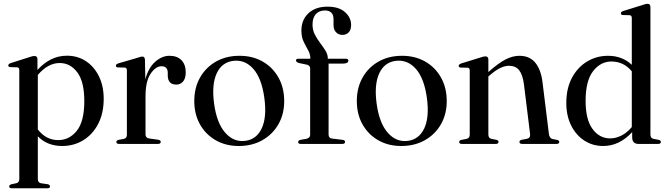

<svg xmlns="http://www.w3.org/2000/svg" viewBox="-20 -757 3518 1010"><path d="M177 -446V-389Q210 -425.5 248.8 -444.8Q287.5 -464 332.5 -464Q388 -464 431.5 -435.5Q475 -407 500.2 -356Q525.5 -305 525.5 -237.5Q525.5 -160.5 496.2 -104.8Q467 -49 417.5 -19Q368 11 307.5 11Q228.5 11 179 -40V184.5Q179 204 195.5 207L231 212Q243 215 243 223.5Q243 233.5 229 233.5H42Q28.5 233.5 28.5 223.5Q28.5 215.5 41 212L65 207Q81.5 203.5 81.5 185V-388.5Q81.5 -402 70 -403L33.5 -404Q23.5 -405 23.5 -413Q23.5 -420 36 -425L133.5 -456Q151.5 -462.5 160.5 -462.5Q177 -462.5 177 -446ZM294 -425.5Q232.5 -425.5 179 -363V-76Q222.5 -20 286 -20Q344.5 -20 384 -69Q423.5 -118 423.5 -225Q423.5 -327 386.8 -376.2Q350 -425.5 294 -425.5Z M742.5 -443 744.5 -340Q761 -401 796.5 -432.2Q832 -463.5 871.5 -463.5Q912.5 -463.5 934.8 -440.2Q957 -417 957 -376.5Q957 -344.5 943 -328.2Q929 -312 907.5 -312Q863.5 -312 862.5 -359V-374.5Q862 -408.5 829.5 -408.5Q799 -408.5 772.2 -369Q745.5 -329.5 745.5 -250.5V-50Q745.5 -31.5 765 -28.5L812 -22Q825.5 -19.5 825.5 -10.5Q825.5 0 811 0H606Q592 0 592 -10.5Q592 -18 604 -21.5L631.5 -26.5Q647.5 -30 647.5 -48V-386.5Q647.5 -400.5 636.5 -401.5L599.5 -402.5Q589.5 -403.5 589.5 -411.5Q589.5 -419 602 -423.5L701.5 -452.5Q713.5 -457 719.5 -458.2Q725.5 -459.5 729.5 -459.5Q741 -459.5 742.5 -443Z M1240 -463.5Q1309 -463.5 1361.8 -433.2Q1414.5 -403 1444.8 -349.2Q1475 -295.5 1475 -225Q1475 -156.5 1444.5 -103.2Q1414 -50 1360 -19.5Q1306 11 1236 11Q1167.5 11 1114.8 -19.2Q1062 -49.5 1032 -102.8Q1002 -156 1002 -226Q1002 -295 1032.2 -348.8Q1062.5 -402.5 1116 -433Q1169.5 -463.5 1240 -463.5ZM1269.5 -16Q1329 -23 1356.8 -81.8Q1384.5 -140.5 1370.5 -242.5Q1356.5 -345 1312.8 -394.5Q1269 -444 1207.5 -437Q1146.5 -429.5 1119.5 -370.2Q1092.5 -311 1106.5 -210Q1120.5 -109 1164.8 -58.8Q1209 -8.5 1269.5 -16Z M1708.5 -49.5Q1708.5 -30 1727 -28L1781.5 -21.5Q1795 -20.5 1795 -10.5Q1795 0 1781 0H1561.5Q1548.5 0 1548.5 -10Q1548.5 -18.5 1561.5 -21.5L1592.5 -27Q1611.5 -31.5 1611.5 -48V-397Q1611.5 -411.5 1595.5 -416.5L1553 -425.5Q1537 -430.5 1537 -439Q1537 -448 1549.5 -448H1612.5V-450Q1612.5 -472 1600.8 -492.8Q1589 -513.5 1577.2 -538Q1565.5 -562.5 1565.5 -596Q1565.5 -653 1602.8 -687.5Q1640 -722 1703 -722Q1763 -722 1795 -693.2Q1827 -664.5 1827 -625.5Q1827 -600 1814.2 -586.8Q1801.5 -573.5 1781.5 -573.5Q1761 -573.5 1747.8 -587.2Q1734.5 -601 1734.5 -625V-655.5Q1734.5 -702 1688.5 -702Q1658 -701.5 1641 -682.2Q1624 -663 1624 -628Q1624 -599 1636.2 -575.2Q1648.5 -551.5 1664.2 -530.8Q1680 -510 1692.2 -490.2Q1704.5 -470.5 1704.5 -449.5V-448H1799Q1812.5 -448 1812.5 -438.5Q1812.5 -422.5 1784 -422.5H1708.5Z M2095 -463.5Q2164 -463.5 2216.8 -433.2Q2269.5 -403 2299.8 -349.2Q2330 -295.5 2330 -225Q2330 -156.5 2299.5 -103.2Q2269 -50 2215 -19.5Q2161 11 2091 11Q2022.5 11 1969.8 -19.2Q1917 -49.5 1887 -102.8Q1857 -156 1857 -226Q1857 -295 1887.2 -348.8Q1917.5 -402.5 1971 -433Q2024.5 -463.5 2095 -463.5ZM2124.5 -16Q2184 -23 2211.8 -81.8Q2239.5 -140.5 2225.5 -242.5Q2211.5 -345 2167.8 -394.5Q2124 -444 2062.5 -437Q2001.5 -429.5 1974.5 -370.2Q1947.5 -311 1961.5 -210Q1975.5 -109 2019.8 -58.8Q2064 -8.5 2124.5 -16Z M2549 -444V-378Q2601 -424.5 2638.8 -444Q2676.5 -463.5 2712 -463.5Q2765.5 -463.5 2795.2 -428Q2825 -392.5 2833.5 -327L2867.5 -52Q2870.5 -29.5 2887 -25.5L2911 -21Q2922 -18 2922 -10.5Q2922 0 2908 0H2727Q2712.5 0 2712.5 -10.5Q2712.5 -18 2723 -21.5L2751 -26.5Q2771 -31 2768.5 -52L2736 -314.5Q2729.5 -363.5 2711.2 -387.2Q2693 -411 2657 -411Q2613.5 -411 2557 -361.5L2549 -354.5V-49Q2549 -30.5 2565 -26.5L2591.5 -21.5Q2602.5 -18.5 2602.5 -10.5Q2602.5 0 2588 0H2409Q2395.5 0 2395.5 -10.5Q2395.5 -18 2406.5 -21L2434.5 -26.5Q2451 -30.5 2451 -48.5V-386.5Q2451 -400 2439.5 -401L2403.5 -401.5Q2393 -403 2393 -411Q2393 -418 2405.5 -423L2505.5 -454Q2524.5 -460.5 2533 -460.5Q2549 -460.5 2549 -444Z M2959 -215.5Q2959 -292 2988.8 -347.8Q3018.5 -403.5 3068.5 -433.5Q3118.5 -463.5 3178.5 -463.5Q3217 -463.5 3248.2 -451.2Q3279.5 -439 3303.5 -416V-662.5Q3303.5 -676 3292.5 -677L3256 -678Q3246 -679 3246 -687Q3246 -694.5 3258 -699L3358 -730Q3377 -737 3385.5 -737Q3401.5 -737 3401.5 -720.5V-49Q3401.5 -30 3418 -26.5L3444.5 -21.5Q3456.5 -18.5 3456.5 -10.5Q3456.5 0 3442 0H3338.5Q3305.5 0 3305.5 -35V-62Q3238 11 3153.5 11Q3097.5 11 3053.8 -17.5Q3010 -46 2984.5 -97Q2959 -148 2959 -215.5ZM3060.5 -226Q3060.5 -128 3097 -78.5Q3133.5 -29 3189.5 -29Q3219 -29 3248.2 -43.5Q3277.5 -58 3303.5 -88.5V-382Q3260.5 -433.5 3196.5 -433.5Q3139.5 -433.5 3100 -382.8Q3060.5 -332 3060.5 -226Z"/></svg>

Font: Fraunces 72pt
Style: Regular
Weight: 400
Version: Version 1.000;[0bf87f6ff]